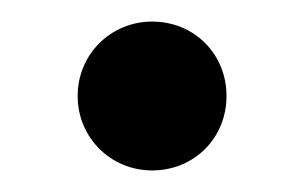

<svg xmlns="http://www.w3.org/2000/svg" viewBox="-20 -439 283 178"><path d="M52 -350C52 -311 83 -281 121 -281C160 -281 190 -311 190 -350C190 -389 160 -419 121 -419C83 -419 52 -389 52 -350Z"/></svg>

Font: Space Text
Style: Regular
Weight: 400
Designer: Florian Karsten (Space Text), Colophon Foundry (Space Mono)
Foundry: Florian Karsten
Version: Version 1.003;PS 001.003;hotconv 1.0.88;makeotf.lib2.5.64775